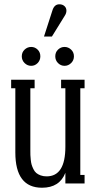

<svg xmlns="http://www.w3.org/2000/svg" viewBox="-20 -859 453 899"><path d="M283.2 -785.2 223.1 -688H186L225.1 -809.1Q233.9 -838.9 257.8 -838.9Q272.5 -838.9 281.7 -830.6Q291 -822.3 291 -809.1Q291 -796.9 283.2 -785.2ZM82 -595.2Q82 -614.3 95.2 -626.7Q108.4 -639.2 126 -639.2Q143.6 -639.2 156.2 -626.7Q168.9 -614.3 168.9 -595.2Q168.9 -576.7 156.2 -563.7Q143.6 -550.8 126 -550.8Q108.4 -550.8 95.2 -563.7Q82 -576.7 82 -595.2ZM238.8 -595.2Q238.8 -614.3 251.7 -626.7Q264.6 -639.2 282.2 -639.2Q299.8 -639.2 313 -626.7Q326.2 -614.3 326.2 -595.2Q326.2 -576.7 313 -563.7Q299.8 -550.8 282.2 -550.8Q264.6 -550.8 251.7 -563.7Q238.8 -576.7 238.8 -595.2ZM376 -485.8V-445.8H356V-40H376V0H286.1V-49.8Q258.8 20 176.8 20Q51.8 20 51.8 -145V-445.8H32.2V-485.8H142.1V-445.8H122.1V-153.8Q122.1 -140.6 122.3 -133.1Q122.6 -125.5 124 -111.1Q125.5 -96.7 128.2 -87.6Q130.9 -78.6 136.5 -67.1Q142.1 -55.7 149.9 -49.1Q157.7 -42.5 170.2 -37.8Q182.6 -33.2 198.2 -33.2Q286.1 -33.2 286.1 -171.9V-445.8H266.1V-485.8Z"/></svg>

Font: Margherita
Style: Regular
Weight: 400
Designer: James Puckett
Foundry: Dunwich Type Founders
Version: Version 1.008;hotconv 1.0.109;makeotfexe 2.5.65596